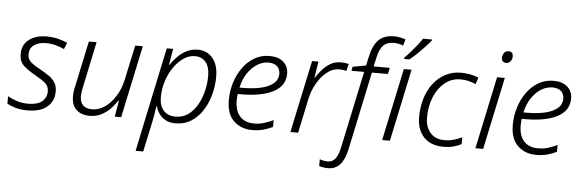

<svg xmlns="http://www.w3.org/2000/svg" viewBox="-58 -967 4267 1407"><g transform="rotate(5 2076.0 -263.0)"><path d="M160 10Q109 10 71.5 -1Q34 -12 9 -26V-81Q36 -65 75.5 -52Q115 -39 159 -39Q229 -39 262.5 -67.5Q296 -96 296 -141Q296 -181 268.5 -203.5Q241 -226 194 -252Q140 -282 107 -312.5Q74 -343 74 -397Q74 -467 124.5 -504.5Q175 -542 252 -542Q300 -542 338.5 -532Q377 -522 406 -509L387 -461Q361 -473 327 -483Q293 -493 252 -493Q199 -493 165.5 -469.5Q132 -446 132 -400Q132 -364 157.5 -342.5Q183 -321 231 -295Q264 -277 292 -257.5Q320 -238 337 -212Q354 -186 354 -146Q354 -75 304 -32.5Q254 10 160 10Z M618 10Q555 10 519 -23.5Q483 -57 483 -122Q483 -140 485.5 -159Q488 -178 493 -198L564 -532H621L549 -191Q541 -154 541 -128Q541 -39 632 -39Q677 -39 721 -68Q765 -97 800 -151Q835 -205 851 -280L905 -532H961L848 0H801L821 -119H817Q799 -91 771 -61Q743 -31 704.5 -10.5Q666 10 618 10Z M975 236 1137 -532H1184L1164 -413H1167Q1188 -445 1217 -474.5Q1246 -504 1283 -523Q1320 -542 1365 -542Q1433 -542 1474.5 -493Q1516 -444 1516 -356Q1516 -289 1498.5 -224Q1481 -159 1447 -106Q1413 -53 1363 -21.5Q1313 10 1248 10Q1205 10 1175.5 -6Q1146 -22 1128 -47.5Q1110 -73 1102 -102H1098Q1095 -76 1089.5 -44.5Q1084 -13 1079 12L1031 236ZM1245 -39Q1296 -39 1335.5 -66.5Q1375 -94 1402 -140.5Q1429 -187 1443 -243Q1457 -299 1457 -357Q1457 -422 1428.5 -457.5Q1400 -493 1348 -493Q1305 -493 1265 -466Q1225 -439 1193.5 -393.5Q1162 -348 1143.5 -290.5Q1125 -233 1125 -171Q1125 -108 1156.5 -73.5Q1188 -39 1245 -39Z M1812 10Q1730 10 1676.5 -41Q1623 -92 1623 -193Q1623 -261 1642.5 -323.5Q1662 -386 1698 -435.5Q1734 -485 1783.5 -513.5Q1833 -542 1893 -542Q1958 -542 1995 -509.5Q2032 -477 2032 -423Q2032 -334 1946 -289Q1860 -244 1710 -244H1684Q1683 -234 1682 -220.5Q1681 -207 1681 -195Q1681 -120 1718 -79.5Q1755 -39 1823 -39Q1863 -39 1897 -50Q1931 -61 1963 -76V-26Q1933 -11 1895.5 -0.5Q1858 10 1812 10ZM1720 -292Q1792 -292 1849.5 -305Q1907 -318 1941 -346Q1975 -374 1975 -419Q1975 -451 1953.5 -472Q1932 -493 1888 -493Q1848 -493 1808.5 -469.5Q1769 -446 1738 -401Q1707 -356 1693 -292Z M2093 0 2206 -532H2253L2234 -413H2237Q2255 -441 2281 -471Q2307 -501 2340.5 -521Q2374 -541 2417 -541Q2450 -541 2475 -534L2463 -482Q2451 -485 2438 -487Q2425 -489 2411 -489Q2362 -489 2320 -455.5Q2278 -422 2247.5 -369Q2217 -316 2204 -256L2150 0Z M2388 240Q2371 240 2353.5 237Q2336 234 2325 230V180Q2339 185 2354 188Q2369 191 2384 191Q2419 191 2440 163.5Q2461 136 2472 84L2593 -486H2500L2505 -516L2603 -534L2617 -598Q2636 -686 2676 -725.5Q2716 -765 2790 -765Q2814 -765 2837 -760Q2860 -755 2875 -749L2860 -703Q2845 -709 2827.5 -713Q2810 -717 2792 -717Q2742 -717 2714.5 -689.5Q2687 -662 2673 -596L2659 -532H2777L2768 -486H2650L2528 91Q2512 165 2478.5 202.5Q2445 240 2388 240Z M2768 0 2881 -532H2938L2825 0ZM2877 -616Q2897 -635 2920.5 -662Q2944 -689 2966 -716.5Q2988 -744 3002 -766H3067V-758Q3051 -738 3025 -710Q2999 -682 2970 -654Q2941 -626 2915 -606H2877Z M3218 10Q3127 10 3075 -44Q3023 -98 3023 -192Q3023 -262 3041.5 -325.5Q3060 -389 3096.5 -437.5Q3133 -486 3185 -514Q3237 -542 3303 -542Q3337 -542 3370.5 -535.5Q3404 -529 3431 -517L3414 -468Q3392 -479 3362.5 -486Q3333 -493 3303 -493Q3236 -493 3186 -452Q3136 -411 3108.5 -343Q3081 -275 3081 -194Q3081 -126 3117.5 -82.5Q3154 -39 3223 -39Q3259 -39 3289.5 -48Q3320 -57 3351 -71V-21Q3325 -7 3292 1.5Q3259 10 3218 10Z M3625 -642Q3609 -642 3599.5 -651Q3590 -660 3590 -677Q3590 -696 3601 -712.5Q3612 -729 3634 -729Q3652 -729 3660 -719.5Q3668 -710 3668 -695Q3668 -673 3655.5 -657.5Q3643 -642 3625 -642ZM3454 0 3567 -532H3624L3511 0Z M3901 10Q3819 10 3765.5 -41Q3712 -92 3712 -193Q3712 -261 3731.5 -323.5Q3751 -386 3787 -435.5Q3823 -485 3872.5 -513.5Q3922 -542 3982 -542Q4047 -542 4084 -509.5Q4121 -477 4121 -423Q4121 -334 4035 -289Q3949 -244 3799 -244H3773Q3772 -234 3771 -220.5Q3770 -207 3770 -195Q3770 -120 3807 -79.5Q3844 -39 3912 -39Q3952 -39 3986 -50Q4020 -61 4052 -76V-26Q4022 -11 3984.5 -0.5Q3947 10 3901 10ZM3809 -292Q3881 -292 3938.5 -305Q3996 -318 4030 -346Q4064 -374 4064 -419Q4064 -451 4042.5 -472Q4021 -493 3977 -493Q3937 -493 3897.5 -469.5Q3858 -446 3827 -401Q3796 -356 3782 -292Z"/></g></svg>

Font: Noto Sans Light
Style: Italic
Weight: 300
Italic angle: -12°
Designer: Monotype Design Team
Foundry: Monotype Imaging Inc.
Version: Version 2.013; ttfautohint (v1.8.4.7-5d5b)